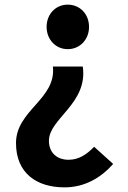

<svg xmlns="http://www.w3.org/2000/svg" viewBox="-20 -594 554 828"><path d="M258 214C345 214 415 173 468 113L386 39C354 72 320 95 276 95C224 95 191 63 191 13C191 -83 360 -147 337 -307H208C224 -167 49 -119 49 23C49 152 137 214 258 214ZM272 -382C325 -382 364 -424 364 -478C364 -533 325 -574 272 -574C220 -574 181 -533 181 -478C181 -424 220 -382 272 -382Z"/></svg>

Font: Source Han Sans KR
Style: Bold
Weight: 700
Designer: Ryoko NISHIZUKA 西塚涼子 (kana, bopomofo & ideographs); Paul D. Hunt (Latin, Greek & Cyrillic); Sandoll Communications 산돌커뮤니
Foundry: Adobe
Version: Version 2.004;hotconv 1.0.118;makeotfexe 2.5.65603